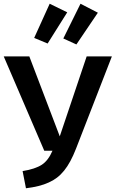

<svg xmlns="http://www.w3.org/2000/svg" viewBox="-27 -993 619 1028"><path d="M156 -790 228 -760 333 -927 239 -973ZM312 -787 382 -755 497 -925 404 -973ZM572 -691H437L293 -263L130 -691H-7L210 -186H254C239 -151 220 -126 197 -111C174 -96 139 -84 94 -77L112 15C161 9 202 -1 234 -16C298 -44 341 -97 380 -197Z"/></svg>

Font: Fira Sans Medium
Style: Regular
Weight: 500
Designer: Carrois Corporate & Edenspiekermann AG
Foundry: Carrois Corporate GbR & Edenspiekermann AG
Version: Version 4.203